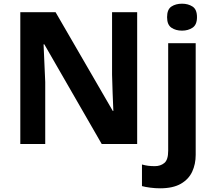

<svg xmlns="http://www.w3.org/2000/svg" viewBox="-20 -780 1158 1040"><path d="M723 0H531L220 -540H216Q218 -489 220.5 -438Q223 -387 225 -336V0H90V-714H281L591 -179H594Q592 -228 590 -277Q588 -326 587 -376V-714H723ZM885 -687Q885 -729 908.5 -744.5Q932 -760 966 -760Q999 -760 1023 -744.5Q1047 -729 1047 -687Q1047 -646 1023 -630Q999 -614 966 -614Q932 -614 908.5 -630Q885 -646 885 -687ZM847 240Q821 240 794 236.5Q767 233 749 228V111Q767 116 783 118Q799 120 819 120Q849 120 870 103Q891 86 891 37V-546H1040V59Q1040 109 1021 150Q1002 191 959.5 215.5Q917 240 847 240Z"/></svg>

Font: Noto Sans
Style: Bold
Weight: 700
Designer: Monotype Design Team
Foundry: Monotype Imaging Inc.
Version: Version 2.000;GOOG;noto-source:20170915:90ef993387c0; ttfaut